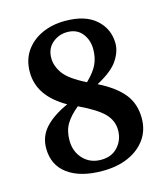

<svg xmlns="http://www.w3.org/2000/svg" viewBox="-102 -733 724 828"><g transform="rotate(-15 260.0 -319.5)"><path d="M166 -513Q166 -478 190 -444Q214 -410 288 -373Q324 -408 337.5 -437.5Q351 -467 351 -504Q351 -545 327.5 -574.5Q304 -604 261 -604Q223 -604 194.5 -579.5Q166 -555 166 -513ZM44 -143Q44 -196 79 -234.5Q114 -273 181 -303Q120 -338 90.5 -381.5Q61 -425 61 -479Q61 -533 88 -572Q115 -611 161 -632Q207 -653 264 -653Q355 -653 402.5 -610Q450 -567 450 -503Q450 -466 424 -427.5Q398 -389 330 -353Q404 -316 440 -271.5Q476 -227 476 -162Q476 -109 448 -69.5Q420 -30 370.5 -8Q321 14 254 14Q156 14 100 -27Q44 -68 44 -143ZM150 -150Q150 -100 181 -67Q212 -34 261 -34Q309 -34 336.5 -65Q364 -96 364 -139Q364 -181 333.5 -213Q303 -245 223 -283Q186 -253 168 -223Q150 -193 150 -150Z"/></g></svg>

Font: Source Serif Pro SemiBold
Style: Regular
Weight: 600
Designer: Frank Grießhammer
Foundry: Adobe Systems Incorporated
Version: Version 3.001;hotconv 1.0.111;makeotfexe 2.5.65597